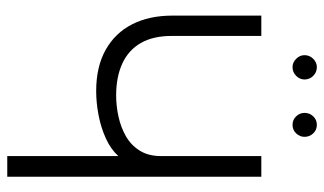

<svg xmlns="http://www.w3.org/2000/svg" viewBox="-202 -691 893 529"><g transform="rotate(90 244.5 -426.5)"><path d="M165 -853Q152 -853 142 -843Q132 -833 132 -819Q132 -806 142 -796Q152 -786 165 -786Q179 -786 189 -796Q199 -806 199 -819Q199 -833 189 -843Q179 -853 165 -853ZM324 -853Q310 -853 300.5 -843Q291 -833 291 -819Q291 -806 300.5 -796Q310 -786 324 -786Q338 -786 347.5 -796Q357 -806 357 -819Q357 -833 347.5 -843Q338 -853 324 -853ZM467 -700H410V-423Q410 -389 395 -365Q380 -341 355.5 -327Q331 -313 301.5 -306.5Q272 -300 243 -300Q192 -300 155 -317Q118 -334 98.5 -368Q79 -402 79 -453V-700H23V-455Q23 -391 47 -344Q71 -297 117.5 -271Q164 -245 231 -245Q263 -245 297 -251.5Q331 -258 361 -271.5Q391 -285 410 -306V0H467Z"/></g></svg>

Font: Advent Pro
Style: Regular
Weight: 400
Designer: VivaRado, Andreas Kalpakidis
Foundry: VivaRado, Andreas Kalpakidis
Version: Version 3.000